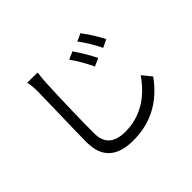

<svg xmlns="http://www.w3.org/2000/svg" viewBox="-166 -1021 1333 1333"><g transform="rotate(-45 500.0 -354.5)"><path d="M604 -689Q663 -602 698 -530L640 -504Q594 -600 547 -664ZM732 -739Q791 -660 830 -583L772 -555Q727 -647 676 -713ZM329 -756Q322 -707 320 -657Q308 -391 308 -179Q308 -34 469 -34Q681 -34 822 -237L877 -169Q721 48 466 48Q227 48 227 -172Q227 -250 232 -430Q237 -610 237 -657Q237 -720 228 -757Z"/></g></svg>

Font: Source Han Sans K Regular
Style: Regular
Weight: 400
Designer: Ryoko NISHIZUKA  (kana & ideographs); Paul D. Hunt (Latin, Greek & Cyrillic); Wenlong ZHANG  (bopomofo); Sandoll Communi
Foundry: Adobe Systems Incorporated
Version: Version 1.00 July 18, 2014, initial release